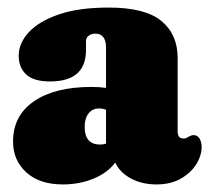

<svg xmlns="http://www.w3.org/2000/svg" viewBox="-20 -478 554 508"><path d="M14.5 -103.5Q14.5 -172 69.8 -210Q125 -248 222 -248Q243 -248 260.5 -245.5V-352Q260.5 -389 232 -389Q222.5 -389 215 -383.8Q207.5 -378.5 207.5 -369V-345.5Q207.5 -262.5 112.5 -262.5Q69.5 -262.5 49.5 -280.8Q29.5 -299 29.5 -331Q29.5 -363.5 56 -392.5Q82.5 -421.5 135.5 -439.8Q188.5 -458 267.5 -458Q364 -458 407 -422.5Q450 -387 450 -325V-129.5Q450 -123 453.2 -117.2Q456.5 -111.5 465.5 -111.5Q470 -111.5 473.2 -113Q476.5 -114.5 479.5 -116.5Q482 -118 485.2 -119.2Q488.5 -120.5 492.5 -120.5Q502.5 -120.5 508 -111.2Q513.5 -102 513.5 -89.5Q513.5 -66 499 -43Q484.5 -20 457.8 -5Q431 10 394 10Q355.5 10 326 -6Q296.5 -22 285 -48Q264.5 -20.5 227 -5.2Q189.5 10 146.5 10Q84.5 10 49.5 -22Q14.5 -54 14.5 -103.5ZM204 -142.5Q204 -95.5 245 -95.5Q253 -95.5 260.5 -98V-187.5Q252.5 -191 241.5 -191Q224.5 -191 214.2 -177.8Q204 -164.5 204 -142.5Z"/></svg>

Font: Fraunces 144pt SuperSoft Black
Style: Regular
Weight: 900
Version: Version 1.000;[b76b70a41]